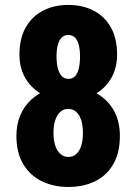

<svg xmlns="http://www.w3.org/2000/svg" viewBox="-20 -741 548 771"><path d="M461.4 -195.3Q461.4 -127.9 435.1 -82Q408.7 -36.1 361.8 -13.2Q314.9 9.8 254.4 9.8Q195.3 9.8 147.9 -13.2Q100.6 -36.1 73.2 -82Q45.9 -127.9 45.9 -195.3Q45.9 -241.7 61.5 -278.1Q77.1 -314.5 105.2 -340.6Q133.3 -366.7 171.4 -380.4Q209.5 -394 253.9 -394Q314 -394 361.1 -369.9Q408.2 -345.7 434.8 -301.3Q461.4 -256.8 461.4 -195.3ZM313 -207Q313 -237.8 305.9 -259.3Q298.8 -280.8 285.6 -292.2Q272.5 -303.7 253.9 -303.7Q235.8 -303.7 222.7 -292.2Q209.5 -280.8 202.1 -259.3Q194.8 -237.8 194.8 -207Q194.8 -177.2 202.1 -155.8Q209.5 -134.3 222.9 -122.6Q236.3 -110.8 254.4 -110.8Q273.4 -110.8 286.4 -122.6Q299.3 -134.3 306.2 -155.8Q313 -177.2 313 -207ZM450.2 -521.5Q450.2 -466.3 425.3 -424.8Q400.4 -383.3 356.4 -359.9Q312.5 -336.4 254.9 -336.4Q197.3 -336.4 152.8 -359.9Q108.4 -383.3 83.3 -424.8Q58.1 -466.3 58.1 -521.5Q58.1 -586.4 83.3 -630.9Q108.4 -675.3 152.8 -698.2Q197.3 -721.2 254.4 -721.2Q312 -721.2 356.2 -698.2Q400.4 -675.3 425.3 -630.9Q450.2 -586.4 450.2 -521.5ZM301.3 -513.7Q301.3 -540 296.6 -559.6Q292 -579.1 281.5 -589.8Q271 -600.6 254.4 -600.6Q238.8 -600.6 228 -590.3Q217.3 -580.1 212.2 -560.5Q207 -541 207 -513.7Q207 -486.8 212.2 -466.8Q217.3 -446.8 228 -435.5Q238.8 -424.3 254.9 -424.3Q271.5 -424.3 281.7 -435.5Q292 -446.8 296.6 -466.8Q301.3 -486.8 301.3 -513.7Z"/></svg>

Font: Roboto Condensed ExtraBold
Style: Regular
Weight: 800
Designer: Christian Robertson
Foundry: Google
Version: Version 3.008; 2023